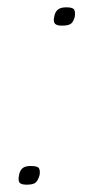

<svg xmlns="http://www.w3.org/2000/svg" viewBox="-20 -497 256 524"><path d="M88 -19Q84 -5 77.5 1Q71 7 53 7Q37 7 33 1Q29 -5 32 -19Q34 -31 41 -37.5Q48 -44 64 -44Q83 -44 86.5 -37.5Q90 -31 88 -19ZM184 -451Q181 -439 174.5 -433Q168 -427 149 -427Q134 -427 129.5 -433Q125 -439 128 -451Q130 -464 137.5 -470.5Q145 -477 161 -477Q179 -477 182.5 -470.5Q186 -464 184 -451Z"/></svg>

Font: Glory Thin ExtraLight
Style: Italic
Weight: 250
Italic angle: -12°
Version: Version 1.011